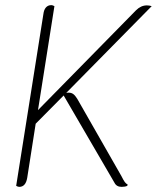

<svg xmlns="http://www.w3.org/2000/svg" viewBox="-20 -724 611 748"><path d="M477 -6 476 0Q467 4 454 4Q434 4 426 -12L228 -352L119 -242L86 -31Q80 4 55 4Q50 4 43 0L149 -669Q151 -686 159 -695Q167 -704 180 -704Q185 -704 192 -700L128 -295L510 -684Q529 -703 552 -703Q562 -703 571 -700L238 -362Q241 -363 248 -363Q258 -363 265.5 -357.5Q273 -352 281 -339L453 -38Q461 -22 466 -15Q471 -8 477 -6Z"/></svg>

Font: Thasadith
Style: Italic
Weight: 400
Italic angle: -9°
Designer: Cadson Demak Co.,Ltd.
Foundry: Cadson Demak Co.,Ltd.
Version: Version 1.000; ttfautohint (v1.6)